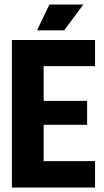

<svg xmlns="http://www.w3.org/2000/svg" viewBox="-20 -839 465 859"><path d="M33.3 0V-660H175.3V0ZM132.3 0V-118.2H405.2V0ZM132.3 -280.7V-387.8H369.8V-280.7ZM132.3 -543V-660H405.2V-543ZM267.2 -703.2H145.8L201 -818.7H352.7Z"/></svg>

Font: Bricolage Grotesque 96pt ExtraBold SemiCondensed
Style: Regular
Weight: 800
Width: 4
Version: Version 1.001;gftools[0.9.33.dev8+g029e19f]